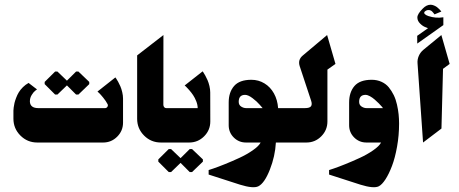

<svg xmlns="http://www.w3.org/2000/svg" viewBox="-20 -602 1939 811"><path d="M222.7 -202.7 262.7 -241.3 301.3 -202.7H311.3L357 -246.7V-256L311.3 -299.7H301.3L262.7 -261.3L222.7 -299.7H212.7L168.7 -256V-246.7L212.7 -202.7ZM137.3 0H415.7Q450.3 0 475 -24.7Q499.7 -49.3 499.7 -84V-185.7Q499.7 -198.7 496.3 -212.8Q493 -227 488.3 -237.7Q483.7 -248.3 478.8 -257Q474 -265.7 470.7 -270.3Q467.3 -275 467.3 -275L391.7 -215.3Q394.7 -212.7 399.5 -208.2Q404.3 -203.7 415.8 -189.7Q427.3 -175.7 434.3 -162.3Q437.3 -156.7 433.8 -151Q430.3 -145.3 423.7 -145.3H142Q108.3 -145.3 106.3 -171.7Q106.3 -173.3 106.3 -175Q106.3 -188.3 113.8 -200.7Q121.3 -213 128.7 -218.7L136.3 -224.3L100.7 -251.7Q87.3 -244.3 76.7 -233.7Q66 -223 59.5 -212.3Q53 -201.7 48.2 -188.8Q43.3 -176 41.2 -167Q39 -158 37.8 -147.8Q36.7 -137.7 36.7 -135Q36.7 -132.3 36.7 -130V-100.7Q36.7 -59 66.2 -29.5Q95.7 0 137.3 0Z M659.7 0H755.7V-145.3H682.3Q674 -145.3 670.7 -154.7Q670 -157.3 670 -159.7L670.3 -454L559.3 -368V-100.3Q559.3 -58.7 588.7 -29.3Q618 0 659.7 0Z M702.7 124.7 742.7 86 781.3 124.7H791.3L837 80.7V71.3L791.3 27.7H781.3L742.7 66L702.7 27.7H692.7L648.7 71.3V80.7L692.7 124.7ZM709 0H779.3Q816 0 842.2 -26.2Q868.3 -52.3 868.3 -89L868 -211.3Q868 -224.3 864.7 -238.5Q861.3 -252.7 856.7 -263.3Q852 -274 847.2 -282.7Q842.3 -291.3 839.2 -296Q836 -300.7 836 -300.7L760 -241Q762.3 -239 766 -235.7Q769.7 -232.3 779.2 -221.5Q788.7 -210.7 795.8 -200Q803 -189.3 809 -174.2Q815 -159 815 -145.3H709Z M1015.3 -201.3Q1028.3 -201.3 1046.8 -187.3Q1065.3 -173.3 1077.3 -159.3L1089.3 -145.3H1020Q1008.7 -145.3 998.5 -152Q988.3 -158.7 988.3 -172Q988.3 -201.3 1015.3 -201.3ZM1071 185Q1097 172.3 1119.7 115Q1142.3 57.7 1145.3 0H1244.7V-145.3H1154.7Q1152.3 -180 1137.2 -207.3Q1122 -234.7 1097 -249.8Q1072 -265 1041.7 -265Q991.7 -265 968.8 -238.7Q946 -212.3 946 -169.3V-73Q946 -42.7 967.3 -21.3Q988.7 0 1019 0H1081Q1073 15.3 1047.5 33Q1022 50.7 991.3 64.8Q960.7 79 930.8 91Q901 103 881.3 109.7L861.3 116.3V135.3Q861.7 135.3 993.7 178Q1049.7 195.3 1071 185Z M1198.3 0H1274.3Q1311 0 1337 -26.2Q1363 -52.3 1363 -89V-308L1397 -332L1361.7 -454L1258.3 -367Q1237.3 -349.3 1246 -322.3L1294.3 -176.3Q1299.3 -161 1293.7 -153.2Q1288 -145.3 1267.7 -145.3H1198.3Z M1524 -201.3Q1532.3 -201.3 1542.8 -195.5Q1553.3 -189.7 1562.7 -181.5Q1572 -173.3 1580.2 -165.2Q1588.3 -157 1593 -151.3L1597.7 -145.3H1528.3Q1517.3 -145.3 1507.2 -152Q1497 -158.7 1497 -172Q1497 -201.3 1524 -201.3ZM1579.7 185Q1593.3 178.3 1608.2 155.5Q1623 132.7 1635.8 98.8Q1648.7 65 1657.2 17.3Q1665.7 -30.3 1665.7 -80Q1665.7 -100 1663.7 -119.3Q1661.7 -138.7 1656.8 -160.3Q1652 -182 1643.2 -200.2Q1634.3 -218.3 1622.2 -233.2Q1610 -248 1591.3 -256.5Q1572.7 -265 1550 -265Q1500 -265 1477.3 -238.7Q1454.7 -212.3 1454.7 -169.3V-73Q1454.7 -42.7 1476 -21.3Q1497.3 0 1527.7 0H1589.7Q1581.7 15.3 1556.2 33Q1530.7 50.7 1500 64.8Q1469.3 79 1439.5 91Q1409.7 103 1390 109.7L1370 116.3V135.3Q1370.3 135.3 1502.3 178Q1558.3 195.3 1579.7 185Z M1852.7 -496V-529Q1820.4 -523.7 1789.1 -534.3Q1778.4 -538 1774 -543Q1769.5 -548 1774.2 -553.3Q1779.5 -558.3 1786.6 -559.5Q1793.7 -560.7 1800.1 -557.3Q1803 -556 1806.7 -552Q1810.4 -548 1812.9 -544.7L1815.4 -541.3L1844.2 -553.3Q1843.5 -554.3 1841.9 -556.3Q1840.3 -558.3 1835.5 -563.3Q1830.7 -568.3 1825.7 -572Q1820.7 -575.7 1813.3 -578.8Q1805.8 -582 1798.7 -582Q1781.6 -582 1766 -566Q1742.9 -543 1742.9 -528.3Q1742.9 -514 1754.3 -502.7Q1765.6 -491.3 1777 -487.3L1788 -483L1742.2 -450.7L1742.5 -418ZM1767 0 1844.7 -59 1851.3 -311.3 1879.3 -332 1844.3 -454 1768 -391.3Q1755.3 -380.7 1748.8 -365.5Q1742.3 -350.3 1743.7 -334Z"/></svg>

Font: Jomhuria
Style: Regular
Weight: 400
Designer: Arabic design by Kourosh Beigpour, Latin design by Eben Sorkin, engineering by Lasse Fister and Khaled Hosney
Version: Version 1.0000